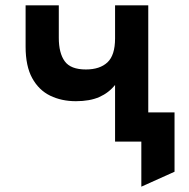

<svg xmlns="http://www.w3.org/2000/svg" viewBox="-20 -531 708 720"><path d="M411.5 0V-212.5Q388 -183 352.5 -167.2Q317 -151.5 264.5 -151.5Q211 -151.5 168.2 -172.2Q125.5 -193 100.8 -238Q76 -283 76 -356V-511H200.5V-389Q200.5 -332 222.8 -301.2Q245 -270.5 302 -270.5Q354.5 -270.5 383 -297.2Q411.5 -324 411.5 -387V-511H536V-109.5H634.5V113L510 169V0Z"/></svg>

Font: Overpass
Style: Bold
Weight: 700
Designer: Delve Withrington, Dave Bailey, Thomas Jockin
Foundry: Delve Fonts LLC
Version: Version 4.000; ttfautohint (v1.8.3)